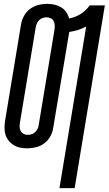

<svg xmlns="http://www.w3.org/2000/svg" viewBox="-20 -763 565 998"><path d="M289 215 428 -625Q407 -614 384.5 -607Q362 -600 340 -597L257 -101Q254 -78 242.5 -56Q231 -34 211.5 -19Q192 -4 168.5 2Q145 8 122 8Q103 8 85 4.5Q67 1 51.5 -8.5Q36 -18 24.5 -32.5Q13 -47 8 -64.5Q3 -82 3.5 -101Q4 -120 7 -139L89 -634Q92 -657 104 -679Q116 -701 135.5 -716Q155 -731 178.5 -737Q202 -743 224 -743Q244 -743 262.5 -739Q281 -735 297 -725.5Q313 -716 323.5 -701Q334 -686 339 -667Q355 -670 369.5 -675.5Q384 -681 398 -689.5Q412 -698 424.5 -710Q437 -722 446 -735H525L368 215ZM123 -62Q133 -62 143.5 -65Q154 -68 162 -75.5Q170 -83 175 -92.5Q180 -102 181 -112L263 -607Q265 -619 264.5 -630.5Q264 -642 259.5 -652Q255 -662 245 -667.5Q235 -673 223 -673Q213 -673 203 -670Q193 -667 185 -659.5Q177 -652 172.5 -642.5Q168 -633 166 -623L84 -128Q82 -116 82 -104.5Q82 -93 87 -83Q92 -73 102 -67.5Q112 -62 123 -62Z"/></svg>

Font: Iosevka Algr
Style: Italic
Weight: 400
Italic angle: -9°
Monospace: yes
Designer: Belleve Invis
Foundry: Belleve Invis
Version: Version 26.0.2; ttfautohint (v1.8.3)